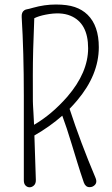

<svg xmlns="http://www.w3.org/2000/svg" viewBox="-20 -815 487 834"><path d="M129.4 -226.6Q133.3 -115.7 135.7 -34.2Q136.2 -17.6 127.4 -9.5Q118.7 -1.5 108.6 -1.5Q98.6 -1.5 91.1 -9Q83.5 -16.6 83.5 -31.7V-398.9Q83.5 -589.4 74.2 -740.7Q72.8 -762.2 85.9 -770.5Q91.3 -773.9 97.2 -774.7Q103 -775.4 123 -781.2Q173.3 -795.4 222.9 -795.4Q272.5 -795.4 304.9 -784.4Q337.4 -773.4 360.4 -751Q409.2 -703.1 409.2 -609.9Q409.2 -489.7 314.5 -377.9Q299.3 -359.9 282.2 -342.3Q330.1 -195.8 394.5 -43.5Q406.2 -17.1 382.8 -4.9Q377 -2 369.1 -2Q351.6 -2 344.2 -22Q328.6 -67.4 315.9 -109.1Q303.2 -150.9 291 -190.4Q269.5 -261.7 250.5 -312.5Q196.8 -265.1 129.4 -226.6ZM127.9 -272.9Q205.1 -317.9 272.5 -395Q362.8 -500 362.8 -605.5Q362.8 -714.8 286.1 -746.6Q244.1 -764.2 179.2 -751.5Q148.4 -745.6 128.9 -735.8Q122.6 -588.9 122.6 -489.3Q122.6 -383.3 122.8 -375.2Q123 -367.2 123.3 -360.6Q123.5 -354 124 -346.9Q124.5 -339.8 125.2 -326.7Q126 -313.5 127 -292.5Q127.4 -283.7 127.9 -272.9Z"/></svg>

Font: Pompiere
Style: Regular
Weight: 400
Designer: Karolina Lach
Foundry: Sorkin Type Co.
Version: Version 1.002